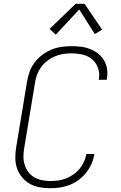

<svg xmlns="http://www.w3.org/2000/svg" viewBox="-20 -987 640 1015"><path d="M247 8Q218 8 189.5 3Q161 -2 137.5 -15.5Q114 -29 96.5 -50Q79 -71 70 -97Q61 -123 61 -152.5Q61 -182 66 -211L123 -556Q127 -582 136.5 -608Q146 -634 163 -656.5Q180 -679 203 -696.5Q226 -714 251.5 -724.5Q277 -735 304 -739Q331 -743 357 -743Q383 -743 408 -740Q433 -737 456 -728Q479 -719 498 -704Q517 -689 529.5 -668.5Q542 -648 546 -622.5Q550 -597 545 -572Q545 -570 544.5 -568.5Q544 -567 544 -565H502Q502 -566 502 -567.5Q502 -569 503 -570Q508 -600 498 -628Q488 -656 466.5 -674Q445 -692 416 -698.5Q387 -705 357 -705Q335 -705 313 -701.5Q291 -698 270 -689Q249 -680 230 -665.5Q211 -651 197.5 -632.5Q184 -614 176 -592.5Q168 -571 165 -549L108 -204Q104 -182 104 -159Q104 -136 110.5 -115.5Q117 -95 130 -77.5Q143 -60 161.5 -49.5Q180 -39 202 -34.5Q224 -30 247 -30Q268 -30 289 -33Q310 -36 330 -44Q350 -52 368.5 -65Q387 -78 401 -95Q415 -112 424 -132Q433 -152 437 -173H479Q475 -147 464.5 -122.5Q454 -98 437 -76Q420 -54 397.5 -37Q375 -20 350 -10Q325 0 299 4Q273 8 247 8ZM275 -804 242 -834 380 -967H427L520 -830L481 -807L399 -937Z"/></svg>

Font: Iosevka Curly XLtExObl
Style: Regular
Weight: 200
Width: 7
Italic angle: -9°
Monospace: yes
Designer: Belleve Invis
Foundry: Belleve Invis
Version: Version 11.0.1; ttfautohint (v1.8.3)